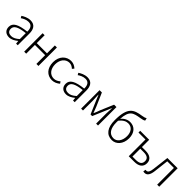

<svg xmlns="http://www.w3.org/2000/svg" viewBox="363 -2362 3929 3929"><g transform="rotate(45 2327.0 -398.0)"><path d="M218 13C287 13 350 -24 403 -68H407L413 0H461V-338C461 -456 416 -547 288 -547C202 -547 128 -505 88 -478L113 -435C151 -462 211 -496 281 -496C382 -496 404 -414 402 -335C168 -309 63 -252 63 -135C63 -35 132 13 218 13ZM230 -37C170 -37 121 -64 121 -138C121 -219 192 -269 402 -292V-119C340 -65 289 -37 230 -37Z M647 0H705V-253H1001V0H1060V-534H1001V-306H705V-534H647Z M1459 13C1526 13 1585 -16 1631 -56L1602 -97C1566 -64 1518 -38 1464 -38C1352 -38 1277 -130 1277 -266C1277 -403 1358 -496 1465 -496C1514 -496 1553 -473 1586 -442L1619 -482C1583 -515 1534 -547 1463 -547C1331 -547 1216 -444 1216 -266C1216 -89 1321 13 1459 13Z M1866 13C1935 13 1998 -24 2051 -68H2055L2061 0H2109V-338C2109 -456 2064 -547 1936 -547C1850 -547 1776 -505 1736 -478L1761 -435C1799 -462 1859 -496 1929 -496C2030 -496 2052 -414 2050 -335C1816 -309 1711 -252 1711 -135C1711 -35 1780 13 1866 13ZM1878 -37C1818 -37 1769 -64 1769 -138C1769 -219 1840 -269 2050 -292V-119C1988 -65 1937 -37 1878 -37Z M2295 0H2349V-288C2349 -331 2344 -397 2342 -450H2347C2362 -411 2378 -372 2394 -335L2516 -52H2563L2683 -335C2699 -372 2715 -410 2731 -450H2736C2733 -397 2729 -331 2729 -288V0H2784V-534H2715L2595 -252C2581 -207 2561 -162 2542 -117H2537C2521 -162 2502 -207 2485 -252L2362 -534H2295Z M3193 13C3315 13 3420 -94 3420 -266C3420 -418 3335 -517 3202 -517C3131 -517 3060 -483 3007 -416C3024 -673 3114 -692 3293 -721C3336 -728 3367 -735 3395 -753L3383 -809C3352 -794 3338 -787 3281 -778C3075 -747 2948 -699 2948 -318C2948 -105 3038 13 3193 13ZM3005 -359C3070 -443 3133 -470 3191 -470C3300 -470 3359 -384 3359 -266C3359 -131 3287 -38 3193 -38C3066 -38 3004 -142 3004 -311Z M3673 0H3835C3961 0 4040 -54 4040 -164C4040 -271 3961 -324 3835 -324H3731V-534H3471V-484H3673ZM3731 -49V-276H3825C3930 -276 3981 -242 3981 -164C3981 -84 3930 -49 3825 -49Z M4143 13C4210 13 4252 -43 4266 -161C4280 -269 4292 -376 4304 -484H4496V0H4555V-534H4258C4244 -413 4229 -294 4215 -174C4205 -85 4179 -45 4137 -45C4128 -45 4121 -47 4114 -49L4102 6C4114 11 4125 13 4143 13Z"/></g></svg>

Font: Noto Sans KR Light
Style: Regular
Weight: 300
Designer: Ryoko NISHIZUKA 西塚涼子 (kana, bopomofo & ideographs); Paul D. Hunt (Latin, Greek & Cyrillic); Sandoll Communications 산돌커뮤니
Foundry: Adobe
Version: Version 2.004;hotconv 1.0.118;makeotfexe 2.5.65603